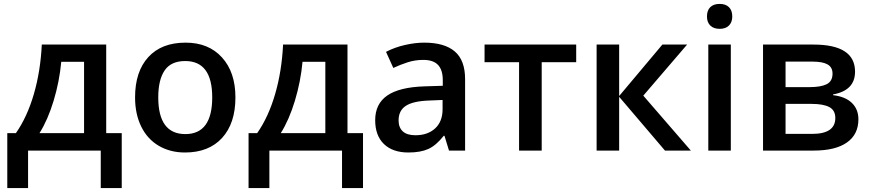

<svg xmlns="http://www.w3.org/2000/svg" viewBox="-20 -767 4429 978"><path d="M600.1 190.9H493.2V0H123V190.9H17.1V-88.9H61Q118.7 -171.4 152.6 -288.3Q186.5 -405.3 192.9 -540H521V-88.9H600.1ZM408.2 -88.9V-452.1H292Q282.7 -351.6 253.2 -253.9Q223.6 -156.2 181.2 -88.9Z M1179.2 -271Q1179.2 -138.7 1111.3 -64.5Q1043.5 9.8 922.4 9.8Q846.7 9.8 788.6 -24.4Q730.5 -58.6 699.2 -122.6Q668 -186.5 668 -271Q668 -402.3 735.4 -476.1Q802.7 -549.8 925.3 -549.8Q1042.5 -549.8 1110.8 -474.4Q1179.2 -398.9 1179.2 -271ZM786.1 -271Q786.1 -84 924.3 -84Q1061 -84 1061 -271Q1061 -456.1 923.3 -456.1Q851.1 -456.1 818.6 -408.2Q786.1 -360.4 786.1 -271Z M1829.1 190.9H1722.2V0H1352.1V190.9H1246.1V-88.9H1290Q1347.7 -171.4 1381.6 -288.3Q1415.5 -405.3 1421.9 -540H1750V-88.9H1829.1ZM1637.2 -88.9V-452.1H1521Q1511.7 -351.6 1482.2 -253.9Q1452.6 -156.2 1410.2 -88.9Z M2267.1 0 2244.1 -75.2H2240.2Q2201.2 -25.9 2161.6 -8.1Q2122.1 9.8 2060.1 9.8Q1980.5 9.8 1935.8 -33.2Q1891.1 -76.2 1891.1 -154.8Q1891.1 -238.3 1953.1 -280.8Q2015.1 -323.2 2142.1 -327.1L2235.4 -330.1V-358.9Q2235.4 -410.6 2211.2 -436.3Q2187 -461.9 2136.2 -461.9Q2094.7 -461.9 2056.6 -449.7Q2018.6 -437.5 1983.4 -420.9L1946.3 -502.9Q1990.2 -525.9 2042.5 -537.8Q2094.7 -549.8 2141.1 -549.8Q2244.1 -549.8 2296.6 -504.9Q2349.1 -460 2349.1 -363.8V0ZM2096.2 -78.1Q2158.7 -78.1 2196.5 -113Q2234.4 -147.9 2234.4 -210.9V-257.8L2165 -254.9Q2084 -252 2047.1 -227.8Q2010.3 -203.6 2010.3 -153.8Q2010.3 -117.7 2031.7 -97.9Q2053.2 -78.1 2096.2 -78.1Z M2915 -540V-450.2H2739.3V0H2624V-450.2H2448.2V-540Z M3354 -540H3480L3256.8 -279.8L3499 0H3367.2L3133.8 -273.9V0H3019V-540H3133.8V-277.8Z M3702.6 0H3587.9V-540H3702.6ZM3581.1 -683.1Q3581.1 -713.9 3597.9 -730.5Q3614.7 -747.1 3646 -747.1Q3676.3 -747.1 3693.1 -730.5Q3710 -713.9 3710 -683.1Q3710 -653.8 3693.1 -637Q3676.3 -620.1 3646 -620.1Q3614.7 -620.1 3597.9 -637Q3581.1 -653.8 3581.1 -683.1Z M4335.4 -401.9Q4335.4 -306.2 4223.6 -286.1V-282.2Q4286.1 -274.9 4319.3 -242.7Q4352.5 -210.4 4352.5 -159.2Q4352.5 -82.5 4294.2 -41.3Q4235.8 0 4124.5 0H3866.7V-540H4123.5Q4335.4 -540 4335.4 -401.9ZM4234.9 -166Q4234.9 -205.1 4204.6 -221.4Q4174.3 -237.8 4113.8 -237.8H3981.4V-85H4116.7Q4234.9 -85 4234.9 -166ZM4220.7 -392.1Q4220.7 -424.3 4195.6 -438.7Q4170.4 -453.1 4120.6 -453.1H3981.4V-323.2H4103.5Q4161.1 -323.2 4190.9 -338.1Q4220.7 -353 4220.7 -392.1Z"/></svg>

Font: JBL Sans
Style: Semibold
Weight: 600
Version: Version 1.10